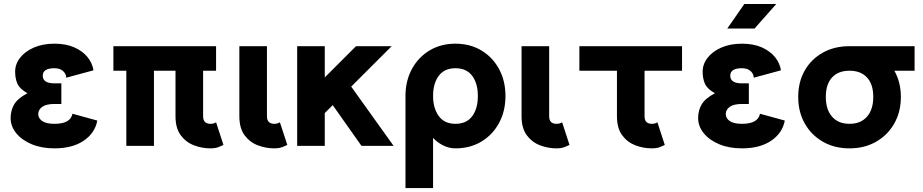

<svg xmlns="http://www.w3.org/2000/svg" viewBox="-20 -743 4703 978"><path d="M257.3 -318.4H292.5V-213.4H257.3Q215.3 -213.4 195.1 -198.7Q174.8 -184.1 174.8 -162.1Q174.8 -140.6 195.1 -126.5Q215.3 -112.3 257.3 -112.3Q339.4 -112.3 349.1 -163.6L475.6 -128.9Q463.9 -65.4 406.5 -26.4Q349.1 12.7 257.3 12.7Q191.9 12.7 141.6 -8.3Q91.3 -29.3 62.7 -64.5Q34.2 -99.6 34.2 -141.6Q34.2 -181.2 52.5 -211.7Q70.8 -242.2 119.6 -268.1Q81.1 -289.6 69.1 -315.9Q57.1 -342.3 57.1 -377.9Q57.1 -416.5 82.5 -449Q107.9 -481.4 153.1 -501Q198.2 -520.5 257.3 -520.5Q315.9 -520.5 358.4 -501.7Q400.9 -482.9 425.8 -452.1Q450.7 -421.4 456.1 -384.8L317.4 -347.2Q317.4 -366.2 301.5 -380.9Q285.6 -395.5 257.3 -395.5Q197.8 -395.5 197.8 -357.4Q197.8 -318.4 257.3 -318.4Z M1080.6 -382.8H1014.6V-150.9Q1014.6 -112.3 1052.2 -112.3Q1068.8 -112.3 1080.6 -120.1L1118.2 -4.9Q1109.4 0 1092.8 6.3Q1076.2 12.7 1052.2 12.7Q1008.8 12.7 967.8 -2.9Q926.8 -18.6 900.4 -54.4Q874 -90.3 874 -150.9V-382.8H764.2V0H623.5V-382.8H557.6V-507.8H1080.6Z M1405.8 -120.1 1443.4 -4.9Q1434.1 0 1417.7 6.3Q1401.4 12.7 1377.4 12.7Q1334 12.7 1293 -2.9Q1252 -18.6 1225.6 -54.4Q1199.2 -90.3 1199.2 -150.9V-507.8H1339.8V-150.9Q1339.8 -112.3 1377.4 -112.3Q1393.6 -112.3 1405.8 -120.1Z M1634.3 -167V0H1493.7V-507.8H1634.3V-348.6L1793.5 -507.8H1975.1L1769 -301.8L1984.9 0H1821.3L1674.8 -207.5Z M2045.4 -253.9Q2045.4 -331.1 2078.1 -391.4Q2110.8 -451.7 2168.2 -486.1Q2225.6 -520.5 2299.8 -520.5Q2374.5 -520.5 2431.9 -486.1Q2489.3 -451.7 2522 -391.4Q2554.7 -331.1 2554.7 -253.9Q2554.7 -176.8 2522 -116.5Q2489.3 -56.2 2431.9 -21.7Q2374.5 12.7 2299.8 12.7Q2266.6 12.7 2236.1 -2.9Q2205.6 -18.6 2186 -41V214.8H2045.4ZM2186 -253.9Q2186 -191.9 2214.8 -152.1Q2243.7 -112.3 2299.8 -112.3Q2356.4 -112.3 2385.3 -151.1Q2414.1 -189.9 2414.1 -253.9Q2414.1 -317.9 2385.3 -356.7Q2356.4 -395.5 2299.8 -395.5Q2243.7 -395.5 2214.8 -356.7Q2186 -317.9 2186 -253.9Z M2843.3 -120.1 2880.9 -4.9Q2871.6 0 2855.2 6.3Q2838.9 12.7 2814.9 12.7Q2771.5 12.7 2730.5 -2.9Q2689.5 -18.6 2663.1 -54.4Q2636.7 -90.3 2636.7 -150.9V-507.8H2777.3V-150.9Q2777.3 -112.3 2814.9 -112.3Q2831.1 -112.3 2843.3 -120.1Z M3328.6 -120.1 3366.2 -4.9Q3357.4 0 3341.1 6.3Q3324.7 12.7 3300.3 12.7Q3256.8 12.7 3216.1 -2.9Q3175.3 -18.6 3148.9 -54.4Q3122.6 -90.3 3122.6 -150.9V-382.8H2931.2V-507.8H3454.1V-382.8H3263.2V-150.9Q3263.2 -112.3 3300.3 -112.3Q3316.9 -112.3 3328.6 -120.1Z M3759.3 -318.4H3794.4V-213.4H3759.3Q3717.3 -213.4 3697 -198.7Q3676.8 -184.1 3676.8 -162.1Q3676.8 -140.6 3697 -126.5Q3717.3 -112.3 3759.3 -112.3Q3841.3 -112.3 3851.1 -163.6L3977.5 -128.9Q3965.8 -65.4 3908.4 -26.4Q3851.1 12.7 3759.3 12.7Q3693.8 12.7 3643.6 -8.3Q3593.3 -29.3 3564.7 -64.5Q3536.1 -99.6 3536.1 -141.6Q3536.1 -181.2 3554.4 -211.7Q3572.8 -242.2 3621.6 -268.1Q3583 -289.6 3571 -315.9Q3559.1 -342.3 3559.1 -377.9Q3559.1 -416.5 3584.5 -449Q3609.9 -481.4 3655 -501Q3700.2 -520.5 3759.3 -520.5Q3817.9 -520.5 3860.4 -501.7Q3902.8 -482.9 3927.7 -452.1Q3952.6 -421.4 3958 -384.8L3819.3 -347.2Q3819.3 -366.2 3803.5 -380.9Q3787.6 -395.5 3759.3 -395.5Q3699.7 -395.5 3699.7 -357.4Q3699.7 -318.4 3759.3 -318.4ZM3823.7 -597.7H3684.6L3771.5 -722.7H3934.1Z M4045.9 -249.5Q4045.9 -325.7 4079.1 -383.8Q4112.3 -441.9 4171.4 -474.9Q4230.5 -507.8 4307.1 -507.8H4638.7V-382.8H4535.6Q4568.8 -323.7 4568.8 -249.5Q4568.8 -173.3 4535.4 -114.3Q4502 -55.2 4442.9 -21.2Q4383.8 12.7 4307.1 12.7Q4230.5 12.7 4171.4 -21.2Q4112.3 -55.2 4079.1 -114.3Q4045.9 -173.3 4045.9 -249.5ZM4186.5 -249.5Q4186.5 -185.1 4218.3 -148.7Q4250 -112.3 4307.1 -112.3Q4364.3 -112.3 4396.2 -148.7Q4428.2 -185.1 4428.2 -249.5Q4428.2 -314 4396.2 -348.4Q4364.3 -382.8 4307.1 -382.8Q4250 -382.8 4218.3 -348.4Q4186.5 -314 4186.5 -249.5Z"/></svg>

Font: Giphurs
Style: Bold
Weight: 700
Version: Version 0.920; ttfautohint (v1.8.4.7-5d5b)